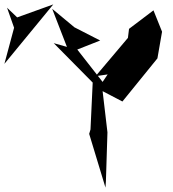

<svg xmlns="http://www.w3.org/2000/svg" viewBox="-41 -764 784 872"><path d="M425 -392 310 -539 414 -580 297 -640 196 -724 263 -551 203 -568 380 -389 370 -176 364 -156 438 88 440 59 447 -163 425 -350 515 -303 674 -499 695 -620 656 -717 545 -633 540 -592 393 -418 448 -426ZM-9 -729 23 -638 -21 -474 201 -744 37 -685Z"/></svg>

Font: Asimov Silicon
Style: Regular
Weight: 400
Designer: Google
Version: Version 2.000980; 2014